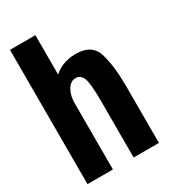

<svg xmlns="http://www.w3.org/2000/svg" viewBox="-192 -879 859 972"><g transform="rotate(-30 238.0 -392.5)"><path d="M26.4 0H175V-785H26.4ZM296.1 0H443.9V-334Q443.9 -446.6 421.4 -523.8Q399 -601 303.6 -601Q214.1 -601 157.6 -538.1Q101.1 -475.2 101.1 -394L173.5 -371.5Q173.5 -428.9 192.8 -462.1Q212 -495.3 241.9 -495.3Q271.7 -495.3 283.9 -463.8Q296.1 -432.3 296.1 -330.2Z"/></g></svg>

Font: Anybody Thin Condensed
Style: Regular
Weight: 100
Width: 3
Version: Version 1.113;gftools[0.9.25]